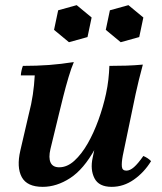

<svg xmlns="http://www.w3.org/2000/svg" viewBox="-20 -711 629 746"><path d="M146 15Q85 15 64.5 -23Q44 -61 59 -126L92 -268Q102 -306 107.5 -343Q113 -380 115 -418H61Q61 -425 63.5 -436.5Q66 -448 69 -455Q123 -455 170.5 -458.5Q218 -462 267 -470Q257 -447 246 -410Q235 -373 225.5 -335Q216 -297 209 -268L176 -132Q168 -98 176.5 -79.5Q185 -61 210 -61Q241 -61 269 -86.5Q297 -112 320.5 -153Q344 -194 362.5 -245Q381 -296 392 -347H422Q393 -212 349 -132.5Q305 -53 252.5 -19Q200 15 146 15ZM414 15Q364 15 347 -18.5Q330 -52 340 -98L392 -347Q398 -375 401 -401.5Q404 -428 405 -455Q439 -455 470.5 -456Q502 -457 535 -460Q526 -427 519.5 -400Q513 -373 507 -346L457 -106Q452 -79 453.5 -63.5Q455 -48 471 -48Q485 -48 500.5 -61.5Q516 -75 537 -105Q546 -101 553 -96.5Q560 -92 567 -85Q540 -41 500 -13Q460 15 414 15ZM278 -691 336 -643 320 -567 248 -547 190 -595 206 -671ZM479 -691 537 -643 521 -567 449 -547 391 -595 407 -671Z"/></svg>

Font: Poltawski Nowy SemiBold
Style: Italic
Weight: 600
Italic angle: -12°
Version: Version 1.001;gftools[0.9.25]